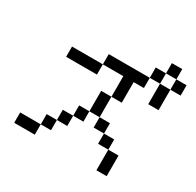

<svg xmlns="http://www.w3.org/2000/svg" viewBox="-190 -1075 1379 1349"><g transform="rotate(30 500.0 -400.5)"><path d="M167 -526.4V-609.4H417V-526.4ZM750 -109.4H833V57.6H750ZM750 -109.4H667V-192.4H750ZM667 -192.4H583V-276.4H667ZM583 -276.4H500V-442.4H583ZM500 -276.4V-192.4H417V-276.4ZM417 -192.4V-109.4H333V-192.4ZM333 -109.4V-26.4H250V-109.4ZM583 -442.4V-609.4H417V-692.4H750V-609.4H667V-442.4ZM833 -692.4H750V-776.4H833ZM833 -692.4H917V-526.4H833ZM917 -692.4V-776.4H833V-859.4H917V-776.4H1000V-692.4ZM250 -26.4V57.6H83V-26.4Z"/></g></svg>

Font: KH Dot kagurazaka 12
Style: Regular
Weight: 400
Designer: Original version for X68000 by Keitarou Hiraki (http://hp.vector.co.jp/authors/VA000874/) / TrueType conversion by Homem
Version: Version 1.00.20150527